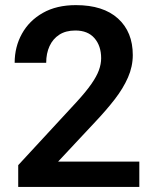

<svg xmlns="http://www.w3.org/2000/svg" viewBox="-20 -741 610 761"><path d="M532.2 0H52.2V-86.4L283.2 -336.4Q320.8 -377.4 342 -408Q363.3 -438.5 372.1 -462.9Q380.9 -487.3 380.9 -510.3Q380.9 -559.1 354.5 -589.6Q328.1 -620.1 278.8 -620.1Q240.7 -620.1 215.1 -603.5Q189.5 -586.9 176.3 -558.1Q163.1 -529.3 163.1 -492.2H38.1Q38.1 -555.2 66.9 -607.2Q95.7 -659.2 149.9 -689.9Q204.1 -720.7 280.8 -720.7Q389.2 -720.7 447.8 -667.5Q506.3 -614.3 506.3 -522.9Q506.3 -477.5 487.3 -434.1Q468.3 -390.6 434.6 -347.2Q400.9 -303.7 357.4 -257.8L210.4 -100.6H532.2Z"/></svg>

Font: Heebo SemiBold
Style: Regular
Weight: 600
Designer: Oded Ezer
Foundry: Ezer Type House
Version: Version 3.100